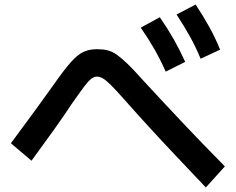

<svg xmlns="http://www.w3.org/2000/svg" viewBox="-20 -831 1040 847"><path d="M711 -515Q688 -567 661.5 -613.5Q635 -660 601 -709L685 -755Q719 -706 746 -658.5Q773 -611 797 -558ZM865 -572Q843 -625 817 -671.5Q791 -718 759 -767L843 -811Q876 -761 902.5 -713.5Q929 -666 951 -612ZM888 -4Q816 -80 755 -144.5Q694 -209 639.5 -268.5Q585 -328 531 -389Q493 -432 471 -454Q449 -476 435 -484.5Q421 -493 408 -493Q395 -493 382.5 -483.5Q370 -474 350.5 -448Q331 -422 296 -372Q262 -320 219 -260Q176 -200 119 -122L28 -199Q86 -277 132 -340Q178 -403 215 -455Q261 -521 291 -555Q321 -589 347 -601.5Q373 -614 408 -614Q434 -614 454.5 -609Q475 -604 495.5 -589.5Q516 -575 543 -549Q570 -523 609 -479Q704 -376 792 -283Q880 -190 972 -97Z"/></svg>

Font: M PLUS 1 Code SemiBold
Style: Regular
Weight: 600
Designer: Coji Morishita
Foundry: UNDERFOREST DESIGN
Version: Version 1.005